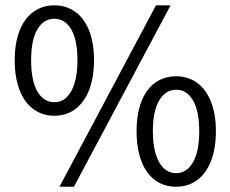

<svg xmlns="http://www.w3.org/2000/svg" viewBox="-20 -688 864 720"><path d="M184.1 -668Q228.5 -668 262.2 -643.8Q295.9 -619.6 314.2 -573.2Q332.5 -526.9 332.5 -461.9Q332.5 -397 314 -350.1Q295.4 -303.2 262 -278.6Q228.5 -253.9 184.1 -253.9Q139.2 -253.9 105.5 -278.6Q71.8 -303.2 53.5 -350.1Q35.2 -397 35.2 -461.9Q35.2 -526.9 53.5 -573.2Q71.8 -619.6 105.5 -643.8Q139.2 -668 184.1 -668ZM564.9 -668H619.6L257.3 12.2H203.1ZM184.1 -617.7Q143.6 -617.7 120.1 -578.1Q96.7 -538.6 96.7 -461.9Q96.7 -385.7 120.1 -345.2Q143.6 -304.7 184.1 -304.7Q210 -304.7 229.2 -322.5Q248.5 -340.3 259.5 -375.7Q270.5 -411.1 270.5 -461.9Q270.5 -538.1 247.1 -577.9Q223.6 -617.7 184.1 -617.7ZM640.6 -401.9Q685.1 -401.9 718.8 -377.7Q752.4 -353.5 771 -306.9Q789.6 -260.3 789.6 -195.8Q789.6 -130.4 771 -83.5Q752.4 -36.6 718.8 -12.2Q685.1 12.2 640.6 12.2Q595.2 12.2 561.8 -12.2Q528.3 -36.6 510.3 -83.5Q492.2 -130.4 492.2 -195.8Q492.2 -260.7 510.3 -307.1Q528.3 -353.5 561.8 -377.7Q595.2 -401.9 640.6 -401.9ZM640.6 -351.6Q601.1 -351.6 577.1 -311.5Q553.2 -271.5 553.2 -195.8Q553.2 -145 564.2 -109.6Q575.2 -74.2 595 -56.4Q614.7 -38.6 640.6 -38.6Q680.2 -38.6 703.6 -79.1Q727.1 -119.6 727.1 -195.8Q727.1 -272 703.6 -311.8Q680.2 -351.6 640.6 -351.6Z"/></svg>

Font: Varta
Style: Regular
Weight: 400
Designer: Joana Correia, Viktoriya Grabowska, Eben Sorkin
Foundry: Sorkin Type
Version: Version 1.003; ttfautohint (v1.3) -l 8 -r 24 -G 200 -x 12 -H